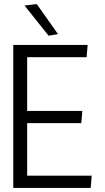

<svg xmlns="http://www.w3.org/2000/svg" viewBox="-20 -920 514 940"><path d="M404 -640H113V-377H383L378 -317H113V-60H429L424 0H45V-700H409ZM218 -745 100 -893 160 -900 264 -753Z"/></svg>

Font: Antic
Style: Regular
Weight: 400
Version: Version 1.0002